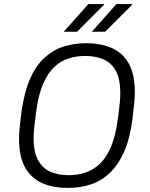

<svg xmlns="http://www.w3.org/2000/svg" viewBox="-20 -907 731 937"><path d="M306 10Q242 10 189 -12Q136 -34 104.5 -86.5Q73 -139 73 -230Q73 -253 76 -285Q79 -317 85 -364Q99 -460 127.5 -524Q156 -588 198 -626Q240 -664 291 -680Q342 -696 399 -696H405Q469 -696 522.5 -674Q576 -652 607 -599.5Q638 -547 638 -456Q638 -434 635 -402Q632 -370 626 -322Q613 -226 584 -162.5Q555 -99 513 -60.5Q471 -22 420 -6Q369 10 312 10ZM315 -52Q358 -52 396 -64.5Q434 -77 465.5 -106Q497 -135 519.5 -185.5Q542 -236 553 -313Q558 -345 560.5 -367.5Q563 -390 564.5 -405.5Q566 -421 566.5 -432Q567 -443 567 -452Q567 -523 544.5 -562.5Q522 -602 483.5 -618Q445 -634 396 -634Q353 -634 315 -622Q277 -610 245.5 -580.5Q214 -551 191.5 -500.5Q169 -450 158 -373Q154 -341 151 -318.5Q148 -296 146.5 -280.5Q145 -265 144.5 -254Q144 -243 144 -234Q144 -164 166.5 -124Q189 -84 228 -68Q267 -52 315 -52ZM428 -752 548 -887H624L625 -884L493 -752ZM291 -752 411 -887H487L488 -884L356 -752Z"/></svg>

Font: Chivo Medium ExtraLight
Style: Italic
Weight: 250
Italic angle: -8.05°
Version: Version 2.002